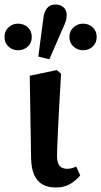

<svg xmlns="http://www.w3.org/2000/svg" viewBox="-49 -818 449 852"><path d="M199 14Q163 14 139 0Q115 -14 102.5 -42.5Q90 -71 89 -115L83 -482L203 -507L222 -491Q218 -420 214.5 -360.5Q211 -301 209 -255Q207 -209 205.5 -177Q204 -145 204 -128Q204 -95 215.5 -82Q227 -69 248 -69Q261 -69 271 -72Q281 -75 289 -79L307 -40Q291 -19 264 -2.5Q237 14 199 14ZM31 -595Q6 -595 -11.5 -611.5Q-29 -628 -29 -654Q-29 -680 -11.5 -696.5Q6 -713 31 -713Q57 -713 74.5 -696.5Q92 -680 92 -654Q92 -628 74.5 -611.5Q57 -595 31 -595ZM170 -555 121 -567 143 -734Q146 -765 159.5 -781.5Q173 -798 197 -798Q219 -798 233 -785.5Q247 -773 247 -752Q247 -737 242.5 -723Q238 -709 228 -688ZM320 -595Q295 -595 277 -611.5Q259 -628 259 -654Q259 -680 277 -696.5Q295 -713 320 -713Q345 -713 362.5 -696.5Q380 -680 380 -654Q380 -628 362.5 -611.5Q345 -595 320 -595Z"/></svg>

Font: Source Serif 4 SemiBold
Style: Regular
Weight: 600
Designer: Frank Grießhammer
Foundry: Adobe Systems Incorporated
Version: Version 4.004;hotconv 1.0.116;makeotfexe 2.5.65601